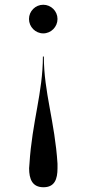

<svg xmlns="http://www.w3.org/2000/svg" viewBox="-20 -550 358 808"><path d="M222 -470C222 -503 195 -530 162 -530C129 -530 102 -503 102 -470C102 -437 129 -409.5 162 -409.5C195 -409.5 222 -437 222 -470ZM104 139C104 146 102.5 152 102.5 158C102.5 204 116 238 163 238C210 238 222 204 222 158V139C211 -37 164.5 -162 164.5 -312H160.5C160.5 -162 115 -37 104 139Z"/></svg>

Font: Bodoni* 36pt
Style: Regular
Weight: 400
Version: Version 2.3